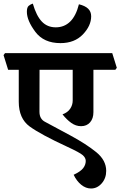

<svg xmlns="http://www.w3.org/2000/svg" viewBox="-46 -950 681 1086"><path d="M106 -883.3Q106 -908.7 116.5 -917.2Q127 -925.8 139.6 -929.7Q159.7 -860.4 190.7 -827.9Q221.7 -795.4 269.5 -795.4Q317.4 -795.4 350.6 -827.6Q383.8 -859.9 400.4 -925.8Q435.1 -917.5 452.4 -900.9Q469.7 -884.3 469.7 -857.9Q469.7 -804.2 422.6 -755.1Q375.5 -706.1 295.9 -706.1Q201.7 -706.1 153.8 -770Q106 -834 106 -883.3ZM588.9 -649.4 614.7 -566.4 606.4 -555.2H482.4V-315.9Q482.4 -279.3 463.4 -257.8Q444.3 -236.3 412.6 -236.3Q382.8 -236.3 356.7 -255.1Q330.6 -273.9 307.6 -303.2Q336.4 -313.5 350.8 -334.7Q365.2 -356 365.2 -381.3V-555.2H177.7L177.2 -317.9Q177.2 -277.3 208.5 -261Q239.7 -244.6 351.6 -184.1Q441.9 -135.3 498.3 -89.4Q554.7 -43.5 554.7 16.6Q554.7 58.1 529.3 87.2Q503.9 116.2 468.8 116.2Q439.5 116.2 413.3 95Q387.2 73.7 370.6 38.6Q410.2 20 424.6 1Q439 -18.1 439 -39.6Q439 -57.6 421.9 -72.5Q404.8 -87.4 335 -119.6Q183.6 -189.5 121.8 -234.6Q60.1 -279.8 60.1 -374.5V-555.2H0L-25.9 -638.2L-17.6 -649.4Z"/></svg>

Font: Sitara
Style: Bold
Weight: 700
Designer: Neelakash Kshetrimayum
Foundry: Neelakash Kshetrimayum
Version: Version 1.000;PS Version 1.000;PS 1.0;hotconv 1.;hotconv 1.0